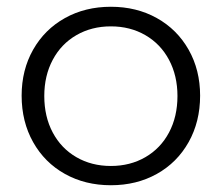

<svg xmlns="http://www.w3.org/2000/svg" viewBox="-20 -546 656 568"><path d="M572 -263Q572 -186 538 -125.5Q504 -65 444 -31.5Q384 2 308 2Q232 2 172 -31.5Q112 -65 78 -125.5Q44 -186 44 -263Q44 -339 78 -399Q112 -459 172 -492.5Q232 -526 308 -526Q384 -526 444 -492.5Q504 -459 538 -399Q572 -339 572 -263ZM111 -262Q111 -201 136 -154Q161 -107 206 -81Q251 -55 308 -55Q365 -55 410 -81Q455 -107 480 -154Q505 -201 505 -262Q505 -322 480 -369Q455 -416 410 -442Q365 -468 308 -468Q251 -468 206 -442Q161 -416 136 -369Q111 -322 111 -262Z"/></svg>

Font: TypoPRO Montserrat
Style: Regular
Weight: 300
Designer: Julieta Ulanovsky
Foundry: Julieta Ulanovsky
Version: Version 6.001